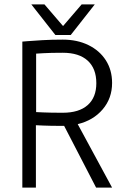

<svg xmlns="http://www.w3.org/2000/svg" viewBox="-20 -857 573 877"><path d="M82 -667Q82 -667 106.5 -669Q131 -671 173 -673.5Q215 -676 267 -676Q333 -676 384 -651Q435 -626 463.5 -581.5Q492 -537 492 -478Q492 -408 449 -357.5Q406 -307 335 -290L492 0H419L273 -282Q270 -282 266 -282Q210 -282 177 -283.5Q144 -285 144 -285V0H82ZM267 -616Q211 -616 178 -614Q145 -612 145 -612V-345Q145 -345 178 -343.5Q211 -342 267 -342Q341 -342 380.5 -377Q420 -412 420 -477Q420 -544 380.5 -580Q341 -616 267 -616ZM303 -697H233L123 -837H183L268 -738L353 -837H413Z"/></svg>

Font: Epunda Sans Light
Style: Regular
Weight: 300
Designer: Simon Atzbach
Foundry: typofactur
Version: Version 2.204; ttfautohint (v1.8.4.7-5d5b)